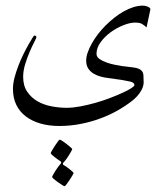

<svg xmlns="http://www.w3.org/2000/svg" viewBox="-20 -330 592 680"><path d="M499 -232.9Q490.7 -240.7 482.7 -245.4Q474.6 -250 458 -250Q440.4 -250 417 -240.7Q393.6 -231.4 372.3 -216.1Q351.1 -200.7 336.4 -180.7Q321.8 -160.6 321.8 -139.2Q321.8 -128.4 332.8 -120.8Q343.8 -113.3 358.6 -108.2Q373.5 -103 388.4 -100.3Q403.3 -97.7 411.1 -96.2Q423.8 -94.2 434.8 -93.3Q445.8 -92.3 454.8 -90.8Q463.9 -89.4 470.7 -86.7Q477.5 -84 481.9 -79.1Q487.3 -73.7 488 -63Q488.8 -52.2 488.8 -38.1Q488.8 -22.5 477.5 -4.9Q466.3 12.7 448.2 26.9Q425.3 44.9 396.5 61.3Q367.7 77.6 334.5 89.8Q301.3 102.1 264.6 109.1Q228 116.2 189.9 116.2Q153.3 116.2 123 107.4Q92.8 98.6 71 82Q49.3 65.4 37.6 41Q25.9 16.6 25.9 -15.1Q25.9 -33.2 31.2 -54.2Q36.6 -75.2 44.7 -96.2Q52.7 -117.2 62.3 -136.7Q71.8 -156.2 80.3 -171.1Q88.9 -186 94.5 -195.1Q100.1 -204.1 101.1 -204.1Q108.9 -204.1 108.9 -198.2Q108.9 -195.8 101.6 -181.6Q94.2 -167.5 85.4 -147.2Q76.7 -127 69.3 -103.3Q62 -79.6 62 -58.1Q62 -26.4 76.4 -5.1Q90.8 16.1 113 28.8Q135.3 41.5 162.6 46.6Q189.9 51.8 215.8 51.8Q237.8 51.8 264.2 46.9Q290.5 42 317.4 34.4Q344.2 26.9 369.1 17.3Q394 7.8 413.3 -1Q432.6 -9.8 444.3 -17.3Q456.1 -24.9 456.1 -28.8Q456.1 -33.2 452.6 -36.1Q449.2 -39.1 439.5 -41.5Q429.7 -43.9 411.1 -46.9Q392.6 -49.8 362.8 -53.7Q350.1 -55.2 336.4 -58.8Q322.8 -62.5 311.3 -69.3Q299.8 -76.2 292.5 -87.4Q285.2 -98.6 285.2 -115.2Q285.2 -128.4 290.5 -143.8Q295.9 -159.2 304.9 -175.5Q314 -191.9 326.4 -208.3Q338.9 -224.6 353.5 -239.3Q368.7 -254.4 385 -267.3Q401.4 -280.3 418.5 -289.8Q435.5 -299.3 452.6 -304.7Q469.7 -310.1 486.8 -310.1Q489.3 -310.1 493.7 -309.3Q498 -308.6 502.2 -306.9Q506.3 -305.2 509.5 -302.7Q512.7 -300.3 512.7 -296.9ZM240.7 282.7Q240.7 284.2 236.3 291.7Q231.9 299.3 226.3 307.6Q220.7 315.9 215.6 322.8Q210.4 329.6 208.5 329.6Q207 329.6 200 325.2Q192.9 320.8 185.1 315.2Q177.2 309.6 170.9 304.2Q164.6 298.8 164.6 296.9Q164.6 295.4 167.7 289.6Q170.9 283.7 175.3 276.6Q179.7 269.5 184.8 262.5Q189.9 255.4 193.8 251.5Q196.8 247.6 196.8 245.1Q196.8 243.2 194.8 241.7Q190.4 238.8 184.3 234.4Q178.2 230 172.6 225.6Q167 221.2 163.3 217.5Q159.7 213.9 159.7 212.9Q159.7 210.9 164.1 203.1Q168.5 195.3 174.1 186.8Q179.7 178.2 184.8 171.4Q189.9 164.6 191.4 164.6Q193.8 164.6 201.2 169.4Q208.5 174.3 216.1 180.2Q223.6 186 229.7 191.4Q235.8 196.8 235.8 197.8Q235.8 199.2 232.7 205.1Q229.5 210.9 225.1 218.3Q220.7 225.6 215.8 232.4Q210.9 239.3 207.5 242.7Q206.5 243.7 204.6 245.8Q202.6 248 202.6 250.5Q202.6 252.4 204.6 253.9Q209 256.3 215.3 260.7Q221.7 265.1 227.3 269.8Q232.9 274.4 236.8 278.1Q240.7 281.7 240.7 282.7Z"/></svg>

Font: Scheherazade Rohingya
Style: Regular
Weight: 400
Designer: SIL International
Foundry: SIL International
Version: Version 2.000 (build 440/429)